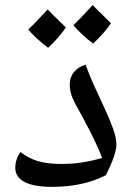

<svg xmlns="http://www.w3.org/2000/svg" viewBox="-20 -724 527 754"><path d="M184.1 9.8Q113.3 9.8 76.7 -9.3Q40 -28.3 40 -64.9Q40 -82 45.7 -98.9Q51.3 -115.7 61 -127Q90.3 -103 127.9 -91.6Q165.5 -80.1 221.2 -80.1Q303.2 -80.1 380.9 -104Q361.3 -158.2 307.1 -258.8L286.1 -297.4Q269 -326.7 261.5 -348.1Q253.9 -369.6 253.9 -392.1Q253.9 -420.9 270.3 -440.9Q286.6 -460.9 315.9 -470.2Q333.5 -421.9 354.5 -377Q375.5 -332 393.8 -292Q412.1 -252 424.6 -217.3Q437 -182.6 437 -155.8Q437 -118.2 396 -36.1Q307.1 9.8 184.1 9.8ZM238.8 -616.2Q211.9 -576.7 168.9 -536.1Q120.6 -573.2 90.8 -607.9Q113.8 -628.9 167 -687Q177.2 -675.8 238.8 -616.2ZM416 -632.8Q389.6 -594.2 345.7 -552.7Q299.8 -587.9 268.1 -625Q288.6 -643.6 343.8 -704.1Q354.5 -692.4 416 -632.8Z"/></svg>

Font: Droid Arabic Naskh
Style: Regular
Weight: 400
Designer: Pascal Zoghbi
Foundry: Ascender Corporation
Version: Version 1.00